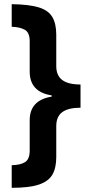

<svg xmlns="http://www.w3.org/2000/svg" viewBox="-20 -737 423 918"><path d="M36 53Q78 52 100 38Q122 24 122 -17V-162Q122 -258 227 -275V-281Q122 -297 122 -395V-540Q122 -582 98 -595Q74 -608 36 -609V-717Q118 -716 164.5 -702Q211 -688 230 -656Q249 -624 249 -571V-421Q249 -376 277.5 -354.5Q306 -333 365 -333V-222Q307 -222 278 -201Q249 -180 249 -134V14Q249 66 230.5 98Q212 130 166 145.5Q120 161 36 161Z"/></svg>

Font: Noto Sans Ethiopic SemiCondensed
Style: Bold
Weight: 700
Width: 4
Designer: Monotype Design Team
Foundry: Monotype Imaging Inc.
Version: Version 2.102; ttfautohint (v1.8.4.7-5d5b)